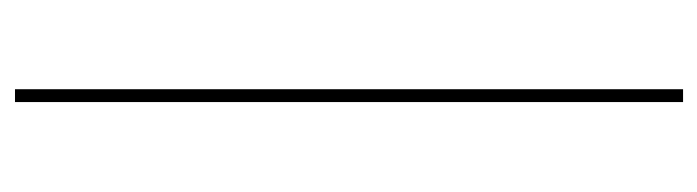

<svg xmlns="http://www.w3.org/2000/svg" viewBox="-374 -376 976 269"><g transform="rotate(90 114.5 -242.0)"><path d="M123.5 225.5H105.5V-710.5H123.5Z"/></g></svg>

Font: Anek Telugu Medium Thin
Style: Regular
Weight: 250
Version: Version 1.003